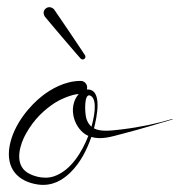

<svg xmlns="http://www.w3.org/2000/svg" viewBox="-20 -483 504 538"><path d="M118.4 -462.9C109.5 -462.8 102.2 -455.5 102.2 -446.5C102.2 -443.5 103.7 -439.1 105.5 -436.7C108.7 -432.5 117.2 -422.5 130.2 -407.2C138.9 -396.9 153.1 -380.2 163.4 -368.1C175.9 -353.4 185.2 -342.7 192.8 -333.9C199.9 -325.9 203.5 -321.9 204.5 -320.5C204.5 -320.5 205.2 -319.7 205.2 -319.7C205 -319.9 205.5 -319.2 205.4 -319.4C206.7 -317.7 209.5 -316.3 211.6 -316.3C215.9 -316.3 219.4 -319.8 219.4 -324.1C219.4 -325.6 218.7 -327.7 217.8 -328.9C217.9 -328.7 217.7 -329 217.6 -329.2C217.6 -329.1 216.9 -330.1 217 -330C215.9 -331.4 213.1 -335.9 207.2 -344.8C200.7 -354.6 192.9 -366.3 182.1 -382.3C172.9 -395.8 162.5 -411.2 153.3 -424.8C142.2 -441.2 134.7 -452.4 131.7 -456.4C129 -460 123.1 -462.9 118.6 -462.9C118.6 -462.9 118.4 -462.9 118.4 -462.9ZM243.3 -123.3C250.8 -152.1 269.3 -235.1 223.2 -232.2C223.8 -233.8 224.2 -236.4 224.2 -238.1C224.2 -248.1 216 -256.3 206 -256.3C161.3 -256.3 121.9 -232.5 99.2 -214.9C64.8 -188.4 17.7 -134.5 6.9 -73.7C-4.4 -9.9 31.1 25.9 86.1 34C126.7 39.9 156.5 20.7 177.2 0.4C206.1 -28 223.9 -64.3 235.9 -99.2C265.7 -90.7 293.7 -100.6 324 -108.4C374.5 -121.3 417.8 -135 463.1 -148.2C463.4 -148.3 463.6 -148.6 463.6 -148.9C463.6 -149.3 463.3 -149.7 462.9 -149.7C462.8 -149.7 462.8 -149.7 462.7 -149.6C421 -137.3 374.5 -126.9 321.7 -120.5C291.5 -116.9 262.7 -113.1 243.3 -123.3ZM200.5 -219.6C167.5 -181.2 188.9 -119 227.5 -102.2C210.3 -58.4 179.1 -4.5 130.2 11.4C100.6 21 64.7 8.9 50 -4.4C21.3 -30.4 36.2 -79.3 53.2 -109.3C76 -149.7 104.2 -175.5 134 -195C146.5 -203.2 178.4 -218.1 200.5 -219.6ZM221.7 -151.8C217.5 -166.6 214.7 -224.6 233.7 -214.8C255.4 -203.6 242 -147.9 236.2 -127.9C229.3 -133.8 224.2 -143 221.7 -151.8Z"/></svg>

Font: Sinatra
Style: Regular
Weight: 400
Designer: Fahmi
Version: Version 0.1